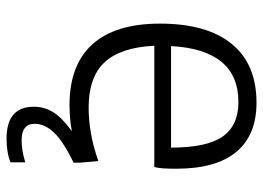

<svg xmlns="http://www.w3.org/2000/svg" viewBox="-126 -462 786 573"><g transform="rotate(90 266.5 -176.0)"><path d="M294 9Q174 9 112.5 -59.5Q51 -128 51 -261Q51 -401 111.5 -475Q172 -549 287 -549Q384 -549 434 -488.5Q484 -428 484 -310Q484 -287 483 -271Q482 -255 479 -244H117Q122 -143 166.5 -95.5Q211 -48 302 -48Q339 -48 379 -55Q419 -62 461 -77L466 -23V-3Q405 26 377.5 54Q350 82 350 113Q350 152 399 152Q430 152 465 141V185Q451 191 432.5 194Q414 197 395 197Q299 197 299 116Q299 84 315.5 57.5Q332 31 372 2Q352 6 332 7.5Q312 9 294 9ZM285 -495Q129 -495 118 -294H421Q421 -401 388 -448Q355 -495 285 -495Z"/></g></svg>

Font: Encode Sans Normal
Style: Light
Weight: 300
Designer: Pablo Impallari, Andres Torresi
Foundry: Pablo Impallari, Andres Torresi
Version: Version 1.000; ttfautohint (v1.00) -l 8 -r 50 -G 200 -x 14 -